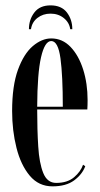

<svg xmlns="http://www.w3.org/2000/svg" viewBox="-20 -666 362 697"><path d="M170.5 10.5Q120.5 10.5 88 -28.2Q55.5 -67 39.8 -129.5Q24 -192 24 -263Q24 -354.5 45.2 -412.8Q66.5 -471 99.2 -498.8Q132 -526.5 166 -526.5Q206.5 -526.5 236 -495.8Q265.5 -465 281.8 -414Q298 -363 298 -302.5Q298 -284 297 -268.5H115V-268Q115 -195 118.8 -134.5Q122.5 -74 137 -38Q151.5 -2 184 -2Q224.5 -2 248.8 -22.5Q273 -43 281.5 -68L289.5 -62.5Q278.5 -33 249.2 -11.2Q220 10.5 170.5 10.5ZM166 -517Q142.5 -517 129 -458.2Q115.5 -399.5 115 -278.5H208Q208 -391.5 199.5 -454.2Q191 -517 166 -517ZM163.5 -646.5Q203 -646.5 222.8 -620.8Q242.5 -595 242.5 -560H235Q231.5 -584.5 211.5 -600.5Q191.5 -616.5 163.5 -616.5Q136 -616.5 116 -601Q96 -585.5 92.5 -560H85Q85 -595 104.8 -620.8Q124.5 -646.5 163.5 -646.5Z"/></svg>

Font: Imbue 100pt Medium
Style: Regular
Weight: 500
Designer: Tyler Finck
Foundry: Etcetera Type Company
Version: Version 1.102; ttfautohint (v1.8.3)